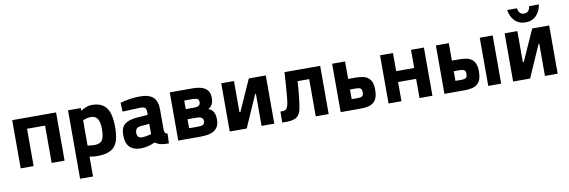

<svg xmlns="http://www.w3.org/2000/svg" viewBox="-62 -1240 5816 1961"><g transform="rotate(-10 2846.5 -260.0)"><path d="M62 -500H517V0H383V-387H196V0H62Z M641 210V-500H774V-473Q839 -512 888 -512Q989 -512 1037 -451.5Q1085 -391 1085 -246Q1085 -101 1032 -44.5Q979 12 858 12Q825 12 787 6L775 4V210ZM862 -392Q825 -392 787 -377L775 -372V-110Q820 -104 848 -104Q906 -104 927.5 -138Q949 -172 949 -254Q949 -392 862 -392Z M1568 -344V-136Q1570 -112 1576 -102.5Q1582 -93 1601 -89L1597 12Q1546 12 1515.5 5Q1485 -2 1454 -23Q1382 12 1307 12Q1152 12 1152 -152Q1152 -232 1195 -265.5Q1238 -299 1327 -305L1434 -313V-344Q1434 -375 1420 -386.5Q1406 -398 1375 -398L1187 -390L1183 -483Q1290 -512 1386.5 -512Q1483 -512 1525.5 -472Q1568 -432 1568 -344ZM1343 -212Q1287 -207 1287 -152Q1287 -97 1336 -97Q1374 -97 1419 -109L1434 -113V-220Z M1979 -347Q1979 -303 1914 -303H1827V-392H1914Q1940 -392 1959.5 -385.5Q1979 -379 1979 -347ZM1989 -154Q1990 -125 1973 -115Q1957 -105 1921 -105H1827V-198H1921Q1987 -198 1989 -154ZM1918 0Q1957 0 1993.5 -4.5Q2030 -9 2058.5 -23.5Q2087 -38 2104.5 -66Q2122 -94 2123 -141Q2125 -239 2054 -264Q2113 -293 2109 -379Q2108 -417 2092 -440.5Q2076 -464 2051.5 -477Q2027 -490 1996 -495Q1965 -500 1933 -500H1696V0Z M2560 0V-332H2552L2406 0H2230V-500H2362V-178H2372L2516 -500H2692V0Z M3122 0V-386H3002Q2988 -184 2970 -98Q2957 -39 2916 -15.5Q2875 8 2774 3L2775 -110Q2811 -110 2826.5 -116.5Q2842 -123 2854 -159Q2866 -195 2878 -379L2886 -500H3256V0Z M3579 -209Q3608 -209 3622.5 -199.5Q3637 -190 3637 -159Q3637 -127 3622.5 -118Q3608 -109 3579 -109H3514V-209ZM3589 2Q3634 2 3667 -6Q3700 -14 3722.5 -33Q3745 -52 3756 -83.5Q3767 -115 3767 -161Q3767 -208 3755.5 -238.5Q3744 -269 3721.5 -287Q3699 -305 3666 -312Q3633 -319 3589 -319H3514V-500H3380V2Z M3877 -500H4011V-312H4198V-500H4332V0H4198V-199H4011V0H3877Z M4655 -209Q4684 -209 4698.5 -199.5Q4713 -190 4713 -159Q4713 -127 4698.5 -118Q4684 -109 4655 -109H4590V-209ZM4665 2Q4710 2 4743 -6Q4776 -14 4798.5 -33Q4821 -52 4832 -83.5Q4843 -115 4843 -161Q4843 -208 4831.5 -238.5Q4820 -269 4797.5 -287Q4775 -305 4742 -312Q4709 -319 4665 -319H4590V-500H4456V2ZM4911 -500V0H5045V-500Z M5499 0V-332H5491L5345 0H5169V-500H5301V-178H5311L5455 -500H5631V0ZM5400 -664Q5456 -664 5463 -730H5564Q5556 -665 5513.5 -619Q5471 -573 5400 -573Q5329 -573 5286.5 -619Q5244 -665 5236 -730H5337Q5341 -699 5357.5 -681.5Q5374 -664 5400 -664Z"/></g></svg>

Font: Titillium Web[RUS by Daymarius]
Style: Bold
Weight: 700
Designer: Cyrillization by Daymarius
Foundry: Cyrillization by Daymarius
Version: Version 1.002 September 11, 2018